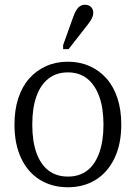

<svg xmlns="http://www.w3.org/2000/svg" viewBox="-20 -779 572 809"><path d="M491 -254Q491 -172 462.5 -112.5Q434 -53 383.5 -21.5Q333 10 266 10Q199 10 148 -21.5Q97 -53 69 -112.5Q41 -172 41 -254Q41 -316 57 -365Q73 -414 103 -448Q133 -482 174.5 -500.5Q216 -519 266 -519Q316 -519 357.5 -500.5Q399 -482 429 -448Q459 -414 475 -365Q491 -316 491 -254ZM116 -254Q116 -184 133.5 -135Q151 -86 184.5 -60.5Q218 -35 266 -35Q314 -35 347 -60Q380 -85 398 -134.5Q416 -184 416 -254Q416 -324 398 -373Q380 -422 347 -448Q314 -474 266 -474Q218 -474 184.5 -448Q151 -422 133.5 -373Q116 -324 116 -254ZM289 -709Q295 -726 302 -737Q309 -748 318 -753.5Q327 -759 338 -759Q354 -759 363.5 -749.5Q373 -740 373 -725Q373 -717 370 -708.5Q367 -700 361 -691Q355 -682 348 -673L269 -572H246V-589Z"/></svg>

Font: Roboto Serif 28pt Condensed Light
Style: Regular
Weight: 300
Width: 3
Designer: Greg Gazdowicz
Foundry: Commercial Type
Version: Version 1.008